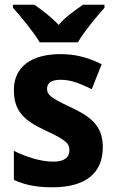

<svg xmlns="http://www.w3.org/2000/svg" viewBox="-20 -786 490 816"><path d="M149 -606H311C336 -650 391 -716 424 -753V-766H333C302 -744 261 -717 229 -680C196 -716 156 -745 126 -766H35V-753C69 -716 124 -648 149 -606ZM417 -161C417 -255 360 -293 279 -331C193 -371 180 -384 180 -409C180 -434 199 -447 238 -447C285 -447 323 -429 370 -407L412 -513C352 -543 298 -556 237 -556C115 -556 39 -503 39 -404C39 -315 80 -275 172 -232C268 -188 275 -173 275 -147C275 -118 255 -99 206 -99C154 -99 90 -119 39 -145V-21C90 1 136 10 203 10C341 10 417 -48 417 -161Z"/></svg>

Font: Noto Sans Malayalam SemiCondensed
Style: Bold
Weight: 700
Width: 4
Designer: Jelle Bosma - Monotype Design Team
Foundry: Monotype Imaging Inc.
Version: Version 2.104